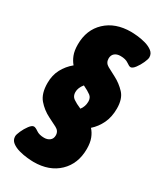

<svg xmlns="http://www.w3.org/2000/svg" viewBox="-182 -776 718 850"><g transform="rotate(30 176.5 -350.5)"><path d="M140 7Q129 7 108 5Q87 3 65 -3Q43 -9 28 -20.5Q13 -32 13 -51Q13 -60 21.5 -79Q30 -98 42 -114Q54 -130 64 -130Q72 -130 87 -119.5Q102 -109 127 -109Q144 -109 155.5 -118Q167 -127 167 -144Q167 -166 146.5 -176.5Q126 -187 102 -199Q68 -216 43.5 -244.5Q19 -273 19 -327Q19 -367 35.5 -398Q52 -429 80 -452Q67 -467 58.5 -488.5Q50 -510 50 -542Q50 -617 98.5 -662.5Q147 -708 227 -708Q238 -708 259 -706Q280 -704 301.5 -698Q323 -692 338 -680.5Q353 -669 353 -650Q353 -641 344.5 -622Q336 -603 324 -587Q312 -571 302 -571Q295 -571 280.5 -581.5Q266 -592 240 -592Q221 -592 210 -582.5Q199 -573 199 -556Q199 -534 218.5 -523Q238 -512 262 -500Q293 -484 317.5 -458Q342 -432 342 -382Q342 -339 326.5 -306.5Q311 -274 285 -251Q299 -236 307.5 -214Q316 -192 316 -161Q316 -85 268 -39Q220 7 140 7ZM146 -354Q146 -333 161 -322.5Q176 -312 202 -301Q217 -320 217 -346Q217 -365 204 -375Q191 -385 164 -398Q146 -376 146 -354Z"/></g></svg>

Font: Asap Condensed
Style: Bold Italic
Weight: 700
Width: 3
Italic angle: -6°
Designer: Pablo Cosgaya
Foundry: Omnibus-Type
Version: Version 3.001; ttfautohint (v1.8.4.7-5d5b)